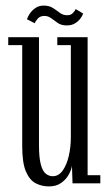

<svg xmlns="http://www.w3.org/2000/svg" viewBox="-20 -656 390 687"><path d="M155 11Q129.5 11 107.8 -0.2Q86 -11.5 72.8 -42.2Q59.5 -73 59.5 -132.5V-494.5H9.5V-523H119.5V-137.5Q119.5 -92 126 -67.8Q132.5 -43.5 143.8 -34.5Q155 -25.5 169 -25.5Q190 -25.5 204.5 -46Q219 -66.5 226.2 -98.5Q233.5 -130.5 233.5 -165V-494.5H185V-523H293.5V-29H339V0H239.5L237.5 -62.5Q235 -47 225.2 -30Q215.5 -13 198.2 -1Q181 11 155 11ZM219 -565Q200 -565 187.2 -573.5Q174.5 -582 163.5 -590.5Q152.5 -599 139 -599Q123 -599 114.8 -589Q106.5 -579 104 -573L76.5 -587Q79 -596 86.8 -607.5Q94.5 -619 107 -627.5Q119.5 -636 136 -636Q156 -636 169.2 -627.5Q182.5 -619 194 -610.2Q205.5 -601.5 220 -601.5Q234 -601.5 241 -609.5Q248 -617.5 251 -623.5L277.5 -607.5Q275 -599.5 267.5 -589.5Q260 -579.5 248 -572.2Q236 -565 219 -565Z"/></svg>

Font: Imbue 24pt Light
Style: Regular
Weight: 300
Designer: Tyler Finck
Foundry: Etcetera Type Company
Version: Version 1.102